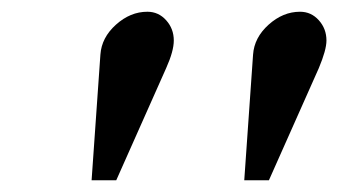

<svg xmlns="http://www.w3.org/2000/svg" viewBox="-20 -705 595 327"><path d="M396 -398 411 -612Q413 -641 437.5 -663Q462 -685 491 -685Q510 -685 523 -670.5Q536 -656 536 -636Q536 -620 523 -589L438 -398ZM136 -398 151 -612Q153 -641 177.5 -663Q202 -685 231 -685Q250 -685 263 -670.5Q276 -656 276 -636Q276 -618 263 -589L178 -398Z"/></svg>

Font: STIX
Style: Bold Italic
Weight: 700
Italic angle: -16.33°
Designer: MicroPress Inc., with final additions and corrections provided by Coen Hoffman, Elsevier (retired)
Version: Version 1.1.1